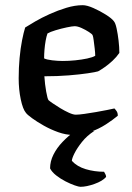

<svg xmlns="http://www.w3.org/2000/svg" viewBox="-20 -520 510 740"><path d="M261 0Q234 0 204.5 -10.5Q175 -21 148.5 -36Q122 -51 103.5 -64.5Q85 -78 80 -85Q68 -99 60 -137Q52 -175 52 -218Q52 -259 55.5 -296.5Q59 -334 65 -364.5Q71 -395 77 -414Q91 -423 116 -437.5Q141 -452 172 -466Q203 -480 236 -490Q269 -500 299 -500Q315 -500 340 -489Q365 -478 388 -463.5Q411 -449 419 -438Q425 -431 429.5 -410Q434 -389 437 -363.5Q440 -338 440 -316Q429 -300 414 -286Q399 -272 384 -261.5Q369 -251 358 -245Q348 -242 318 -237.5Q288 -233 245 -229.5Q202 -226 151 -226Q153 -195 158 -167Q163 -139 167 -134Q170 -131 183 -122Q196 -113 212.5 -103Q229 -93 245.5 -85.5Q262 -78 272 -78Q284 -78 305 -81Q326 -84 349.5 -88Q373 -92 392.5 -96Q412 -100 421 -102Q425 -98 429.5 -91.5Q434 -85 434 -74Q415 -58 388 -40.5Q361 -23 328.5 -11.5Q296 0 261 0ZM222 -285Q245 -285 270 -287.5Q295 -290 316 -294.5Q337 -299 347 -305Q347 -316 345 -333Q343 -350 341 -365Q339 -380 337 -384Q336 -388 323 -396.5Q310 -405 294.5 -412Q279 -419 268 -419Q259 -419 237.5 -414.5Q216 -410 194.5 -403.5Q173 -397 163 -391Q159 -380 156 -363.5Q153 -347 151.5 -329Q150 -311 150 -295Q160 -290 181.5 -287.5Q203 -285 222 -285ZM290 200Q284 200 268 194.5Q252 189 232.5 179Q213 169 196.5 156Q180 143 173 129Q173 102 186 76Q199 50 221 27Q243 4 268 -14L343 -15Q315 3 296 27Q277 51 267 71Q257 91 257 100Q277 122 310.5 132Q344 142 381 142Q383 145 386 151Q389 157 389 162Q375 178 344 189Q313 200 290 200Z"/></svg>

Font: Texturina Medium
Style: Regular
Weight: 500
Designer: Guillermo Torres Carreño
Foundry: Omnibus-Type
Version: Version 1.003